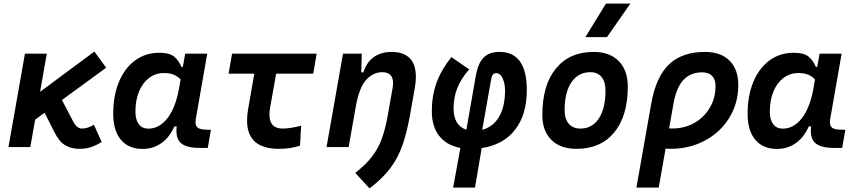

<svg xmlns="http://www.w3.org/2000/svg" viewBox="-20 -815 4728 1064"><path d="M26.9 0 118.2 -517.6H239.3L202.1 -306.2L502.9 -529.3L568.4 -439.9L323.2 -260.7L386.2 -140.6Q406.2 -102.5 434.1 -102.5Q465.3 -102.5 500.5 -123.5L543.5 -28.3Q510.7 -7.8 482.2 1Q453.6 9.8 419.9 9.8Q375 9.8 341.8 -9.8Q308.6 -29.3 284.2 -77.6L227.1 -189.9L174.8 -151.9L147.9 0Z M993.2 -444.3 1006.3 -517.6H1128.4L1064.9 -154.8Q1063.5 -145.5 1063.5 -138.2Q1063.5 -119.6 1072.8 -109.9Q1085.4 -96.2 1129.9 -96.2H1148.9L1131.3 4.9H1090.8Q1012.2 4.9 982.4 -22.5Q957.5 -44.4 957.5 -91.8Q957.5 -102.5 959 -114.7H946.3Q920.4 -54.7 874.8 -22.2Q829.1 10.3 770 10.3Q692.4 10.3 649.9 -40.5Q607.4 -91.3 607.4 -184.1Q607.4 -285.6 639.4 -361.8Q671.4 -438 728.8 -480.2Q786.1 -522.5 862.8 -522.5Q920.4 -522.5 945.8 -500.7Q971.2 -479 985.4 -444.3ZM888.7 -410.2Q841.3 -410.2 805.7 -382.8Q770 -355.5 750.2 -307.4Q730.5 -259.3 730.5 -196.3Q730.5 -151.4 749.3 -126.7Q768.1 -102.1 801.8 -102.1Q863.3 -102.1 908.4 -160.6Q953.6 -219.2 972.2 -325.7L981 -374.5Q967.8 -389.2 946.3 -399.7Q924.8 -410.2 888.7 -410.2Z M1525.9 9.8Q1349.1 9.8 1349.1 -147Q1349.1 -175.8 1355 -210L1389.2 -406.7H1246.6L1266.1 -517.6H1734.9L1715.8 -406.7H1510.3L1477.1 -219.7Q1473.1 -197.8 1473.1 -180.2Q1473.1 -102.5 1546.4 -102.5Q1586.4 -102.5 1648.9 -118.2L1642.6 -7.8Q1589.4 9.8 1525.9 9.8Z M1789.6 0 1880.9 -517.6H1984.9L1981.9 -414.1H1994.1Q2010.3 -468.3 2050.5 -497.8Q2090.8 -527.3 2149.9 -527.3Q2231 -527.3 2263.7 -476.1Q2284.7 -442.9 2284.7 -389.6Q2284.7 -360.4 2278.3 -325.2L2251.5 -174.3Q2234.9 -81.5 2210.7 -11.5Q2186.5 58.6 2143.6 116.2Q2100.6 173.8 2027.8 229L1948.7 143.1Q2009.3 96.2 2043.9 49.6Q2078.6 2.9 2097.4 -50.8Q2116.2 -104.5 2128.4 -173.3L2155.3 -325.2Q2158.2 -341.3 2158.2 -354.5Q2158.2 -415 2098.1 -415Q2050.8 -415 2012.5 -376.2Q1974.1 -337.4 1954.1 -237.8L1912.1 0Z M2612.3 224.6H2491.2L2531.2 4.9Q2454.6 -9.8 2413.8 -62Q2373 -114.3 2373 -197.3Q2373 -283.7 2398.9 -355.7Q2424.8 -427.7 2481.4 -498.5L2580.1 -430.7Q2535.2 -379.4 2514.4 -327.6Q2493.7 -275.9 2493.7 -213.4Q2493.7 -119.6 2564.5 -96.2L2617.7 -399.9Q2629.9 -466.3 2660.9 -496.8Q2691.9 -527.3 2748 -527.3Q2899.4 -527.3 2899.4 -315.4Q2899.4 -178.7 2833.7 -95.2Q2768.1 -11.7 2649.4 5.4ZM2652.3 -95.7Q2712.4 -111.3 2745.6 -167.7Q2778.8 -224.1 2778.8 -314Q2778.8 -350.6 2765.9 -380.1Q2752.9 -409.7 2729 -409.7Q2708 -409.7 2702.6 -379.4Z M3174.8 9.8Q3085.4 9.8 3035.4 -39.8Q2985.4 -89.4 2985.4 -177.7Q2985.4 -342.8 3060.5 -435.1Q3135.7 -527.3 3269.5 -527.3Q3358.9 -527.3 3408.9 -476.6Q3459 -425.8 3459 -335Q3459 -172.4 3384 -81.3Q3309.1 9.8 3174.8 9.8ZM3196.3 -102.5Q3261.7 -102.5 3298.6 -158.4Q3335.4 -214.4 3335.4 -314Q3335.4 -361.8 3313.5 -388.4Q3291.5 -415 3251.5 -415Q3184.6 -415 3146.7 -359.1Q3108.9 -303.2 3108.9 -203.6Q3108.9 -156.2 3131.8 -129.4Q3154.8 -102.5 3196.3 -102.5ZM3224.1 -609.4 3337.9 -794.9H3473.1L3343.8 -609.4Z M3886.7 -527.3Q3974.1 -527.3 4022.7 -479.2Q4071.3 -431.2 4071.3 -343.8Q4071.3 -268.1 4043 -203.6Q4014.6 -139.2 3963.9 -91.3Q3913.1 -43.5 3844.5 -16.8Q3775.9 9.8 3695.3 9.8Q3682.1 9.8 3668.5 8.8L3630.4 224.6H3506.8L3588.9 -240.7Q3614.7 -388.2 3687 -457.8Q3759.3 -527.3 3886.7 -527.3ZM3711.4 -236.3 3688 -103.5Q3696.8 -103 3706.1 -103Q3774.4 -103 3828.4 -134Q3882.3 -165 3913.8 -218.5Q3945.3 -272 3945.3 -338.9Q3945.3 -375 3926 -394.5Q3906.7 -414.1 3872.1 -414.1Q3805.7 -414.1 3766.4 -371.1Q3727.1 -328.1 3711.4 -236.3Z M4508.8 -444.3 4522 -517.6H4644L4580.6 -154.8Q4579.1 -145.5 4579.1 -138.2Q4579.1 -119.6 4588.4 -109.9Q4601.1 -96.2 4645.5 -96.2H4664.6L4647 4.9H4606.4Q4527.8 4.9 4498 -22.5Q4473.1 -44.4 4473.1 -91.8Q4473.1 -102.5 4474.6 -114.7H4461.9Q4436 -54.7 4390.4 -22.2Q4344.7 10.3 4285.6 10.3Q4208 10.3 4165.5 -40.5Q4123 -91.3 4123 -184.1Q4123 -285.6 4155 -361.8Q4187 -438 4244.4 -480.2Q4301.8 -522.5 4378.4 -522.5Q4436 -522.5 4461.4 -500.7Q4486.8 -479 4501 -444.3ZM4404.3 -410.2Q4356.9 -410.2 4321.3 -382.8Q4285.6 -355.5 4265.9 -307.4Q4246.1 -259.3 4246.1 -196.3Q4246.1 -151.4 4264.9 -126.7Q4283.7 -102.1 4317.4 -102.1Q4378.9 -102.1 4424.1 -160.6Q4469.2 -219.2 4487.8 -325.7L4496.6 -374.5Q4483.4 -389.2 4461.9 -399.7Q4440.4 -410.2 4404.3 -410.2Z"/></svg>

Font: CaskaydiaCove NFP SemiBold
Style: Italic
Weight: 600
Italic angle: -10°
Designer: Aaron Bell
Foundry: Saja Typeworks
Version: Version 2111.001; VTT 6.35;Nerd Fonts 3.1.1